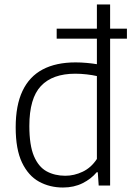

<svg xmlns="http://www.w3.org/2000/svg" viewBox="-20 -828 592 857"><path d="M233 -655.5V-700H546.5V-655.5ZM261 9Q202 9 154.2 -17.2Q106.5 -43.5 78.2 -102.5Q50 -161.5 50 -259.5Q50 -358 80.5 -422.2Q111 -486.5 170.5 -518Q230 -549.5 317.5 -549.5Q342 -549.5 366.8 -547.2Q391.5 -545 412.5 -541.5V-808H471.5V0H420.5L416.5 -59H411.5Q387 -29.5 348.5 -10.2Q310 9 261 9ZM271.5 -43.5Q311 -43.5 349 -61.5Q387 -79.5 412.5 -118.5V-488.5Q393 -493 367 -496Q341 -499 316 -499Q214.5 -499 162.8 -444.2Q111 -389.5 111 -265.5Q111 -179.5 131.5 -131.2Q152 -83 188.2 -63.2Q224.5 -43.5 271.5 -43.5Z"/></svg>

Font: Encode Sans Condensed Thin Light
Style: Regular
Weight: 300
Version: Version 3.002